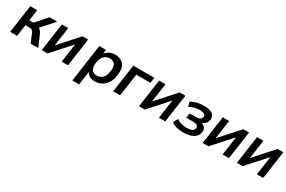

<svg xmlns="http://www.w3.org/2000/svg" viewBox="126 -1784 4775 3203"><g transform="rotate(30 2513.5 -182.5)"><path d="M190.9 0 222.7 -224.1H296.4C343.8 -224.1 363.3 -211.9 382.8 -165.5L452.6 0H597.7L510.7 -205.6C489.7 -253.4 468.3 -282.2 437.5 -297.9L651.9 -539.1H504.4L318.8 -327.6H237.8L268.1 -539.1H134.3L57.1 0Z M777.3 0 1101.6 -360.8 1049.8 0H1171.9L1249 -539.1H1139.2L814 -177.2L865.7 -539.1H743.2L666 0Z M1491.7 183.6 1529.3 -79.6C1552.7 -22.9 1612.3 10.7 1689.9 10.7C1826.7 10.7 1941.9 -83 1964.8 -244.1L1972.2 -295.9C1995.1 -457 1906.7 -549.3 1770 -549.3C1691.4 -549.3 1621.6 -515.6 1582 -457.5L1593.8 -539.1H1464.4L1360.8 183.6ZM1669.4 -89.8C1583.5 -89.8 1537.6 -148.4 1554.7 -270C1572.3 -391.6 1634.8 -448.7 1720.7 -448.7C1799.8 -448.7 1854.5 -398.9 1839.8 -295.9L1832 -244.1C1817.4 -139.2 1749 -89.8 1669.4 -89.8Z M2175.3 0 2237.8 -434.1H2509.8L2524.9 -539.1H2118.7L2041.5 0Z M2650.4 0 2974.6 -360.8 2922.9 0H3044.9L3122.1 -539.1H3012.2L2687 -177.2L2738.8 -539.1H2616.2L2539.1 0Z M3393.6 10.7C3555.7 10.7 3655.3 -51.3 3669.4 -150.9C3679.2 -218.8 3646.5 -264.2 3582 -280.3C3638.2 -300.3 3678.2 -343.3 3686 -399.4C3699.7 -495.6 3624.5 -549.3 3479.5 -549.3C3381.8 -549.3 3293.9 -527.8 3230.5 -485.4L3256.3 -400.4C3313.5 -435.5 3377 -453.6 3452.1 -453.6C3532.7 -453.6 3567.9 -427.7 3561.5 -384.3C3555.7 -341.8 3515.6 -318.4 3457.5 -318.4H3330.1L3317.4 -228.5H3454.6C3522.5 -228.5 3554.7 -204.6 3548.3 -160.2C3541.5 -110.8 3496.1 -85 3408.2 -85C3327.6 -85 3258.3 -105 3212.9 -143.6L3161.6 -56.2C3210 -12.7 3294.9 10.7 3393.6 10.7Z M3877 0 4201.2 -360.8 4149.4 0H4271.5L4348.6 -539.1H4238.8L3913.6 -177.2L3965.3 -539.1H3842.8L3765.6 0Z M4537.1 0 4861.3 -360.8 4809.6 0H4931.6L5008.8 -539.1H4898.9L4573.7 -177.2L4625.5 -539.1H4502.9L4425.8 0Z"/></g></svg>

Font: Winston SemiBold
Style: Italic
Weight: 600
Italic angle: -8.13011°
Designer: Vernon Adams, Kim Jin-seong, David Berlow, Cristiano Sobral
Foundry: The Winston Project Authors
Version: Version 3.004